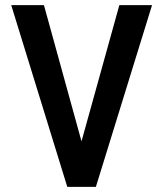

<svg xmlns="http://www.w3.org/2000/svg" viewBox="-20 -731 640 751"><path d="M298.8 -178.2 446.8 -710.9H574.7L355 0H243.2L23.9 -710.9H151.9Z"/></svg>

Font: Roboto Mono
Style: Regular
Weight: 500
Designer: Google
Version: Version 2.000986; 2015; ttfautohint (v1.3)